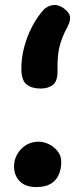

<svg xmlns="http://www.w3.org/2000/svg" viewBox="-20 -711 332 770"><path d="M199.6 -691Q213.1 -691 227.4 -682.9Q241.8 -674.8 251.4 -663.2Q261.1 -651.6 261.1 -639.8Q261.1 -627.4 256.1 -615.2Q251.1 -602.9 246.1 -594.7Q227.8 -559.7 218.8 -524.6Q209.8 -489.4 210.6 -432.8Q212.1 -385.9 192.8 -370.9Q173.6 -355.9 142.7 -355.9Q107.4 -355.9 86.7 -372.4Q65.9 -388.9 65.7 -432.8Q65.2 -477.7 77 -522Q88.8 -566.3 109.2 -605.2Q129.6 -644.1 155.1 -671.8Q161.1 -679 173.3 -685Q185.6 -691 199.6 -691ZM135.1 -142.7Q156.3 -142.7 177.2 -132.2Q198.1 -121.7 212.1 -103.3Q226 -85 225.6 -61Q225.6 -33.2 215.6 -10.3Q205.6 12.6 183.7 25.9Q161.8 39.2 126.1 39.2Q81.8 39.2 59.1 15.8Q36.4 -7.6 36.4 -42.7Q36.4 -83.4 64.7 -113.1Q93 -142.7 135.1 -142.7Z"/></svg>

Font: Playpen Sans Arabic
Style: Regular
Weight: 400
Designer: Azza Alameddine, Laura Meseguer, Veronika Burian, José Scaglione
Foundry: TypeTogether
Version: Version 2.000